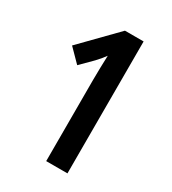

<svg xmlns="http://www.w3.org/2000/svg" viewBox="-175 -807 805 900"><g transform="rotate(30 227.0 -357.0)"><path d="M334 0H219V-441Q219 -474 220 -507Q221 -540 222 -572Q209 -553 182 -524L120 -462L53 -530L233 -714H334Z"/></g></svg>

Font: Noto Sans Arabic ExtCond SemBd
Style: Regular
Weight: 600
Width: 2
Designer: Monotype Design Team, Nadine Chahine, Nizar Qandah and Khaled Hosny
Foundry: Monotype Imaging Inc.
Version: Version 2.012; ttfautohint (v1.8.4.7-5d5b)